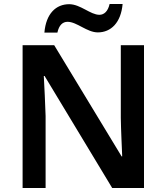

<svg xmlns="http://www.w3.org/2000/svg" viewBox="-20 -940 833 960"><path d="M202 -777H267C275 -814 293 -831 318 -831C364 -831 415 -778 469 -778C535 -778 585 -827 593 -920H528C520 -884 501 -866 477 -866C432 -866 382 -919 326 -919C260 -919 210 -872 202 -777ZM700 0V-714H584V-351C585 -286 589 -211 591 -158H588L251 -714H93V0H208V-360C206 -430 202 -500 199 -560H203L541 0Z"/></svg>

Font: Noto Sans Bamum SemiBold
Style: Regular
Weight: 600
Designer: Monotype Design Team
Foundry: Monotype Imaging Inc.
Version: Version 2.002